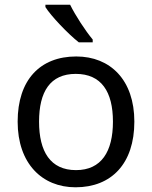

<svg xmlns="http://www.w3.org/2000/svg" viewBox="-20 -786 645 816"><path d="M278 -766H173V-756C196 -719 269 -642 315 -606H374V-618C343 -655 300 -721 278 -766ZM551 -269C551 -446 449 -546 304 -546C150 -546 55 -446 55 -269C55 -91 159 10 301 10C454 10 551 -91 551 -269ZM146 -269C146 -396 193 -472 302 -472C411 -472 460 -396 460 -269C460 -142 411 -63 303 -63C194 -63 146 -142 146 -269Z"/></svg>

Font: Noto Sans Lycian
Style: Regular
Weight: 400
Designer: Monotype Design Team
Foundry: Monotype Imaging Inc.
Version: Version 2.002